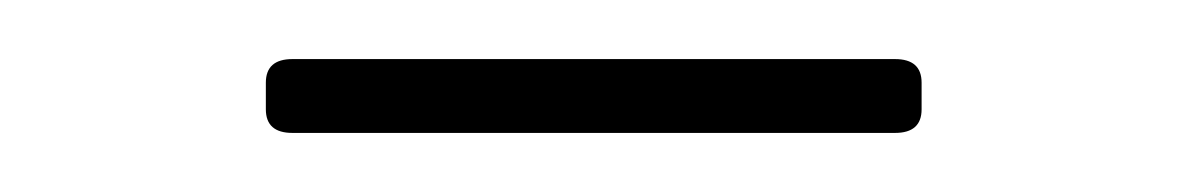

<svg xmlns="http://www.w3.org/2000/svg" viewBox="-20 -672 402 65"><path d="M283 -627H79Q70 -627 70 -635V-644Q70 -652 79 -652H283Q292 -652 292 -644V-635Q292 -627 283 -627Z"/></svg>

Font: Rajdhani Light
Style: Regular
Weight: 300
Designer: Satya Rajpurohit, Jyotish Sonowal
Foundry: Indian Type Foundry
Version: Version 1.201;PS 1.0;hotconv 1.0.78;makeotf.lib2.5.61930; tt